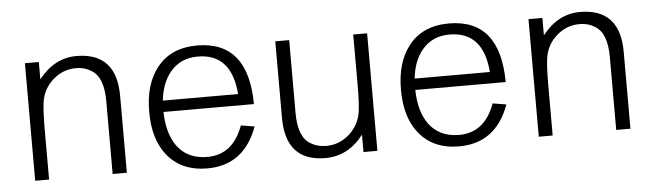

<svg xmlns="http://www.w3.org/2000/svg" viewBox="-35 -578 2017 592"><g transform="rotate(-5 974.0 -282.0)"><path d="M337.9 -100.1H293.9V-326.2Q293.9 -400.4 256.8 -421.9Q236.8 -435.1 210 -435.1Q168.9 -435.1 137.9 -407.5Q106.9 -379.9 101.1 -338.9Q97.2 -309.1 97.2 -257.8V-100.1H54.2V-463.9H97.2V-410.2Q146 -472.2 213.9 -472.2Q337.9 -472.2 337.9 -337.9Z M746.6 -276.9H466.8Q467.8 -211.9 495.6 -171.9Q527.8 -127 589.8 -127Q668.9 -127 700.7 -214.8L742.7 -208Q700.7 -91.8 586.4 -91.8Q505.4 -91.8 461.4 -147.9Q422.4 -197.8 422.9 -282.2Q422.9 -366.2 462.9 -417Q505.9 -472.2 587.9 -472.2Q745.6 -471.7 746.6 -276.9ZM700.7 -312Q690.9 -438 586.4 -438Q533.2 -438 501.5 -399.9Q473.6 -366.7 467.8 -312Z M1113.3 -100.1H1070.3V-153.8Q1022.5 -91.8 952.1 -91.8Q829.1 -91.8 829.1 -227.1V-463.9H872.1V-237.8Q872.1 -163.6 909.2 -142.1Q930.2 -128.9 957.5 -128.9Q998.5 -128.9 1029.3 -156.5Q1060.1 -184.1 1066.4 -225.1Q1070.3 -253.9 1070.3 -306.2V-463.9H1113.3Z M1525.9 -276.9H1246.1Q1247.1 -211.9 1274.9 -171.9Q1307.1 -127 1369.1 -127Q1448.2 -127 1480 -214.8L1522 -208Q1480 -91.8 1365.7 -91.8Q1284.7 -91.8 1240.7 -147.9Q1201.7 -197.8 1202.1 -282.2Q1202.1 -366.2 1242.2 -417Q1285.2 -472.2 1367.2 -472.2Q1524.9 -471.7 1525.9 -276.9ZM1480 -312Q1470.2 -438 1365.7 -438Q1312.5 -438 1280.8 -399.9Q1252.9 -366.7 1247.1 -312Z M1896.5 -100.1H1852.5V-326.2Q1852.5 -400.4 1815.4 -421.9Q1795.4 -435.1 1768.6 -435.1Q1727.5 -435.1 1696.5 -407.5Q1665.5 -379.9 1659.7 -338.9Q1655.8 -309.1 1655.8 -257.8V-100.1H1612.8V-463.9H1655.8V-410.2Q1704.6 -472.2 1772.5 -472.2Q1896.5 -472.2 1896.5 -337.9Z"/></g></svg>

Font: Kikakui Sans Pro
Style: Regular
Weight: 400
Version: 0.2